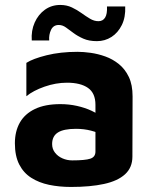

<svg xmlns="http://www.w3.org/2000/svg" viewBox="-20 -726 612 761"><path d="M261.1 15Q214.8 15 174.6 6.6Q134.5 -1.8 103.9 -21.3Q73.3 -40.7 56.1 -74.4Q39 -108.1 39 -158Q39 -205.3 58.6 -240Q78.3 -274.7 118.4 -294Q158.5 -313.3 219.5 -313.3Q253.5 -313.3 285.2 -306.2Q317 -299.1 342.6 -287.1Q368.2 -275.2 383 -261.1L389.3 -188.8Q369.1 -200.9 341 -208.1Q312.9 -215.4 281.2 -215.4Q232.2 -215.4 209.4 -200.8Q186.6 -186.3 186.6 -155Q186.6 -135.5 198 -120.9Q209.4 -106.2 227.6 -98.3Q245.8 -90.3 266.2 -90.3Q317.2 -90.3 337.7 -97Q358.3 -103.7 358.3 -125.1V-310.7Q358.3 -356.8 328.8 -377.5Q299.4 -398.2 245.5 -398.2Q201.3 -398.2 156.4 -382.5Q111.6 -366.8 84.5 -344.6V-476.8Q109.9 -493.3 164.7 -507Q219.5 -520.6 287.4 -520.6Q310.6 -520.6 339.6 -516.6Q368.7 -512.5 397.7 -502.1Q426.7 -491.7 451.3 -471.9Q475.9 -452 490.7 -420.9Q505.5 -389.8 505.5 -343.8L504.8 -105.3Q504.8 -62.1 475.8 -35.4Q446.7 -8.7 392.4 3.1Q338 15 261.1 15ZM175 -565.7H105.9Q103.2 -604.5 117.4 -636.5Q131.6 -668.5 158 -687.5Q184.5 -706.4 218.8 -706.4Q244.2 -706.4 264.9 -696.6Q285.7 -686.7 303 -674.2Q320.2 -661.7 336.7 -651.9Q353.1 -642 370.2 -642Q387.7 -642 396.6 -656.3Q405.5 -670.5 404 -700.5H476.3Q478.1 -657.5 462.8 -626.7Q447.5 -595.8 421.6 -579.4Q395.7 -562.9 364.3 -562.9Q332.5 -562.9 310.3 -572.8Q288.1 -582.6 271.5 -595Q255 -607.3 241.3 -617.2Q227.7 -627 212.9 -627Q191.5 -627 182.3 -607.7Q173.2 -588.4 175 -565.7Z"/></svg>

Font: Maven Pro
Style: Regular
Weight: 400
Designer: Joe Prince
Foundry: Joe Prince
Version: Version 2.103